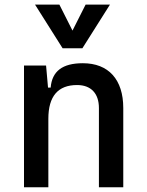

<svg xmlns="http://www.w3.org/2000/svg" viewBox="-20 -796 626 816"><path d="M400.4 0H503.9V-336.9C503.9 -458 441.4 -527.3 332 -527.3C245.1 -527.3 201.2 -493.2 195.3 -423.8H184.1L175.8 -517.6H82V0H185.5V-291C185.5 -387.2 226.6 -434.6 307.6 -434.6C366.2 -434.6 400.4 -399.4 400.4 -336.9ZM246.1 -590.8H330.1L447.3 -776.4H343.8L288.1 -666L232.4 -776.4H128.9Z"/></svg>

Font: Cascadia Mono NF
Style: Regular
Weight: 400
Monospace: yes
Designer: Aaron Bell
Foundry: Saja Typeworks
Version: Version 2404.023